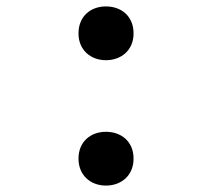

<svg xmlns="http://www.w3.org/2000/svg" viewBox="-20 -563 660 598"><path d="M310 15C358 15 396 -16.5 396 -69C396 -122 358 -152.5 310 -152.5C262.5 -152.5 224.5 -122 224.5 -69C224.5 -16.5 262.5 15 310 15ZM224.5 -459C224.5 -407 262.5 -375.5 310 -375.5C358 -375.5 396 -407 396 -459C396 -512.5 358 -543 310 -543C262.5 -543 224.5 -512.5 224.5 -459Z"/></svg>

Font: Monaspace Argon Light
Style: Regular
Weight: 300
Designer: Riley Cran & the Lettermatic Team
Foundry: Lettermatic
Version: Version 1.000 (Monaspace Argon)